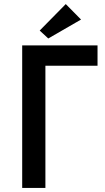

<svg xmlns="http://www.w3.org/2000/svg" viewBox="-20 -923 516 943"><path d="M89 -700H459V-600H203V0H89ZM378 -827 217 -734 175 -773 303 -903Z"/></svg>

Font: Tilda Sans Semibold
Style: Regular
Weight: 600
Designer: ParaType Ltd
Foundry: ParaType Ltd
Version: Version 1.009